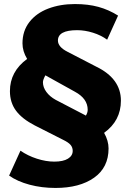

<svg xmlns="http://www.w3.org/2000/svg" viewBox="-20 -739 644 948"><path d="M494 -83Q516 -44 516 -6Q516 88 444.5 138.5Q373 189 254 189Q186 189 126 173Q66 157 25 128L81 5Q117 30 162 44.5Q207 59 248 59Q292 59 315.5 44.5Q339 30 339 6Q339 -11 328.5 -23.5Q318 -36 291 -49L151 -120Q89 -152 59 -192.5Q29 -233 29 -289Q29 -386 114 -448Q91 -486 91 -525Q91 -586 125 -630Q159 -674 218 -696.5Q277 -719 350 -719Q415 -719 466 -705Q517 -691 563 -662L509 -543Q479 -565 439 -577.5Q399 -590 361 -590Q266 -590 266 -539Q266 -507 314 -483L455 -410Q577 -351 577 -242Q577 -143 494 -83ZM401 -170 404 -168Q413 -183 413 -197Q413 -252 350 -286L206 -366L204 -367Q192 -345 192 -333Q192 -308 209 -285Q226 -262 255 -246Z"/></svg>

Font: Muli Black
Style: Italic
Weight: 900
Italic angle: -4.541°
Designer: Vernon Adams
Foundry: Vernon Adams
Version: Version 2.001